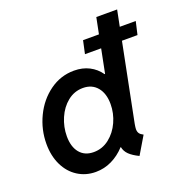

<svg xmlns="http://www.w3.org/2000/svg" viewBox="-135 -873 963 1003"><g transform="rotate(-20 347.0 -372.0)"><path d="M396 -69.3H394Q360.4 -32.7 318.6 -12.5Q276.9 7.8 229.5 7.8Q174.3 7.8 130.1 -20.3Q85.9 -48.3 61 -99.6Q36.1 -150.9 36.1 -217.8Q36.1 -296.9 70.6 -368.7Q105 -440.4 166 -484.6Q227.1 -528.8 301.8 -528.8Q349.1 -528.8 385.7 -510Q422.4 -491.2 446.3 -457H449.2L475.6 -589.8H385.7L401.4 -662.1H489.7L507.8 -752H623.5L605.5 -662.1H694.3L677.7 -589.8H591.3L505.4 -158.7Q502 -139.2 502 -130.4Q502 -116.2 508.3 -106.9Q514.6 -97.7 529.8 -90.3L471.7 7.3Q437.5 -9.3 418.9 -27.3Q400.4 -45.4 396 -69.3ZM422.4 -299.8Q422.4 -358.4 393.6 -393.1Q364.7 -427.7 314.5 -427.7Q266.6 -427.7 229 -397.5Q191.4 -367.2 170.7 -318.8Q149.9 -270.5 149.9 -218.8Q149.9 -160.2 177.5 -126.7Q205.1 -93.3 254.9 -93.3Q302.7 -93.3 341.1 -123.3Q379.4 -153.3 400.9 -200.9Q422.4 -248.5 422.4 -299.8Z"/></g></svg>

Font: Reddit Sans Vanilla SemiBold
Style: Italic
Weight: 600
Italic angle: -11.25°
Designer: Stephen Hutchings
Version: Version 1.013